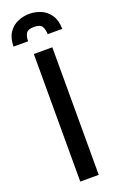

<svg xmlns="http://www.w3.org/2000/svg" viewBox="-199 -967 623 1011"><g transform="rotate(-20 112.5 -461.0)"><path d="M63 0V-714.8H166.5V0ZM-24.4 -788.1Q-23.4 -836.9 -3.4 -866.2Q16.6 -895.5 47.6 -908.7Q78.6 -921.9 112.3 -921.9Q146 -921.9 177 -908.7Q208 -895.5 228 -866.2Q248 -836.9 249 -788.1H167Q167 -814.5 157 -831.5Q147 -848.6 112.3 -848.6Q77.6 -848.6 67.6 -831.5Q57.6 -814.5 57.6 -788.1Z"/></g></svg>

Font: Pontano Sans SemiBold
Style: Regular
Weight: 600
Designer: Vernon Adams
Foundry: Vernon Adams
Version: Version 2.001